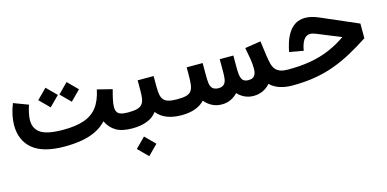

<svg xmlns="http://www.w3.org/2000/svg" viewBox="-69 -864 3001 1488"><g transform="rotate(-15 1431.0 -119.5)"><path d="M839.7 -333.3 720.3 -363.4Q702.4 -276.9 662.7 -225.2Q622.9 -173.6 556.1 -150.9Q489.3 -128.2 390.3 -128.2Q262 -128.2 209.9 -162.5Q157.8 -196.9 157.8 -264.4Q157.8 -289.9 164.1 -320.1Q170.4 -350.3 181.6 -385.3L64.7 -429.3Q46.3 -382.7 37.6 -340.3Q28.9 -297.9 28.9 -260.1Q28.9 -137.6 111.6 -68.8Q194.2 0 367.6 0Q440.3 0 503 -10.7Q565.7 -21.4 616.8 -45.8Q667.8 -70.2 705.6 -111.3Q732.3 -55.9 779.7 -28Q827 0 910.3 0H911.1V-128.2H910.3Q873.2 -128.2 852.1 -134.9Q830.9 -141.7 822 -156.8Q813 -171.9 813 -196.9Q813 -221.3 820.4 -255.7Q827.8 -290.2 839.7 -333.3ZM429.9 -400.1 508.5 -321.3 587 -400.1 508.5 -479.1ZM260.4 -400.1 339 -321.3 417.5 -400.1 339 -479.1Z M911.1 -128.2Q884.6 -128.2 865.7 -109.5Q846.8 -90.8 846.8 -64.3Q846.8 -37.8 865.7 -18.9Q884.6 0 911.1 0Q974.4 0 1025.5 -18.6Q1076.5 -37.1 1107.9 -78.6Q1139.3 -37.7 1189.3 -18.9Q1239.4 0 1303.2 0H1304.2V-128.2H1303.2Q1259.5 -128.2 1233.7 -135.6Q1207.9 -142.9 1193.8 -160.3Q1180.8 -176.3 1176.5 -202.6Q1172.2 -228.9 1172.2 -267.8V-349.5H1044.1V-267.8Q1044.1 -229.1 1039.9 -202.8Q1035.6 -176.4 1022.7 -160.3Q1008.9 -142.6 982.2 -135.4Q955.6 -128.2 911.1 -128.2ZM900.4 162.8 979 241.7 1057.5 162.8 979 83.9Z M2041.5 -394.9 1914.3 -375.2Q1924.2 -327 1931.1 -284.7Q1938 -242.4 1938 -204.5Q1938 -174.1 1928.7 -156.1Q1921.8 -142.2 1908.6 -135.4Q1895.5 -128.5 1873.3 -128.5Q1837.5 -128.5 1823.6 -153.3Q1815.2 -168.5 1812.7 -192.2Q1810.2 -215.9 1810.2 -247.4V-343H1701V-247.4Q1701 -214.7 1698.2 -189.9Q1695.3 -165.2 1684.8 -149.9Q1677 -139.4 1665.1 -133.8Q1653.2 -128.2 1634.6 -128.2Q1598.8 -128.2 1582.4 -149.2Q1571.3 -164.2 1568.3 -188.7Q1565.3 -213.3 1565.3 -247.4V-348.4H1437.1V-289.8Q1437.1 -240 1433.1 -208.4Q1429.1 -176.8 1414.6 -158.8Q1400.5 -141.5 1374.3 -134.8Q1348 -128.2 1304.2 -128.2Q1277.7 -128.2 1258.8 -109.5Q1239.9 -90.8 1239.9 -64.3Q1239.9 -37.8 1258.8 -18.9Q1277.7 0 1304.2 0Q1367.1 0 1413.5 -16.7Q1460 -33.3 1491.2 -66.7Q1513.9 -37.2 1549 -18.6Q1584 0 1628.4 0Q1668.2 0 1700.4 -15.6Q1732.5 -31.1 1755.4 -56.5Q1778 -31.5 1810.5 -15.7Q1843.1 0 1882.8 0Q1924.4 0 1958.6 -16.4Q1992.8 -32.7 2015.7 -60.5Q2049.4 -28.7 2094.5 -14.3Q2139.6 0 2193.4 0H2193.8V-128.2H2193.4Q2156.2 -128.2 2132.7 -136.4Q2109.1 -144.7 2094.4 -161Q2078.1 -179.6 2070.4 -209.2Q2062.6 -238.9 2057 -279.8Z M2234.7 -257.2 2346.6 -237.5Q2356.4 -294.9 2376.5 -322.9Q2396.5 -351 2427.9 -351Q2438.7 -351 2450.9 -347.8Q2463 -344.6 2477.3 -338.4L2663.1 -262.5Q2596.6 -216.4 2526.4 -186.7Q2456.2 -157 2375.1 -142.6Q2293.9 -128.2 2193.8 -128.2Q2167.5 -128.2 2148.5 -109.4Q2129.5 -90.7 2129.5 -64.3Q2129.5 -38 2148.5 -19Q2167.5 0 2193.8 0Q2293 0 2375.9 -14Q2458.9 -28.1 2532.5 -55.1Q2606.2 -82.2 2677.7 -121Q2749.3 -159.9 2825.6 -209.6V-327.4L2533.6 -453.9Q2502 -468 2474.2 -474.7Q2446.4 -481.3 2422.4 -481.3Q2374.4 -481.3 2341.1 -459.7Q2307.9 -438.1 2286.5 -403.7Q2265.1 -369.4 2252.9 -330.5Q2240.6 -291.6 2234.7 -257.2Z"/></g></svg>

Font: Estedad-VF-FD Black
Style: Regular
Weight: 900
Designer: Amin Abedi
Version: Version 4.000